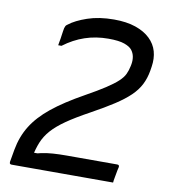

<svg xmlns="http://www.w3.org/2000/svg" viewBox="-81 -790 762 860"><g transform="rotate(10 300.0 -360.0)"><path d="M369 -720Q426 -720 467 -706Q508 -692 533.5 -667.5Q559 -643 568 -611Q577 -579 571 -541L568 -522Q562 -487 547.5 -458.5Q533 -430 506.5 -404.5Q480 -379 438.5 -352Q397 -325 337 -292Q273 -257 233.5 -229.5Q194 -202 170.5 -175.5Q147 -149 134.5 -118.5Q122 -88 114 -47L91 -70H160L102 -60Q127 -69 151 -74Q175 -79 202.5 -81Q230 -83 266 -83H495Q500 -83 502.5 -80.5Q505 -78 504 -72Q502 -65 500.5 -57Q499 -49 497.5 -40.5Q496 -32 494.5 -24Q493 -16 492 -10Q491 -4 491 0Q488 0 462 0Q436 0 396 0Q356 0 308 0Q260 0 212 0Q164 0 124 0Q84 0 58 0Q32 0 30 0Q26 0 23.5 -1.5Q21 -3 20.5 -5Q20 -7 20 -11L30 -68Q41 -129 71 -177.5Q101 -226 156 -270.5Q211 -315 299 -364Q353 -394 386.5 -416Q420 -438 439 -455.5Q458 -473 466 -490Q474 -507 478 -527L480 -537Q483 -555 480 -571Q477 -587 467 -600Q457 -613 432 -622Q407 -631 359 -631Q302 -631 252 -614Q202 -597 157 -563H142Q143 -570 144.5 -578Q146 -586 147.5 -594.5Q149 -603 150 -612Q151 -621 152.5 -629Q154 -637 155 -643Q157 -650 159 -653.5Q161 -657 167 -661Q196 -684 248.5 -702Q301 -720 369 -720Z"/></g></svg>

Font: Rec Mono Linear
Style: Italic
Weight: 400
Italic angle: -10°
Monospace: yes
Version: Version 1.085; ttfautohint (v1.8.4.7-5d5b)